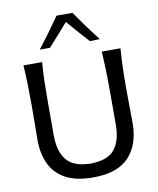

<svg xmlns="http://www.w3.org/2000/svg" viewBox="-107 -1109 989 1204"><g transform="rotate(-10 387.0 -507.5)"><path d="M388.2 11.7Q281.2 11.7 214.1 -24.2Q147 -60.1 115.5 -126.2Q84 -192.4 84 -282.2Q84 -314.9 85 -376.7Q85.9 -438.5 85.9 -503.9Q85.9 -575.2 84.2 -634Q82.5 -692.9 78.6 -756.3H197.3Q192.4 -692.9 190.9 -634Q189.5 -575.2 189.5 -503.9V-291.5Q189.5 -188.5 234.4 -133.5Q279.3 -78.6 387.7 -76.7Q497.1 -78.6 540.8 -133.5Q584.5 -188.5 584.5 -292.5V-503.9Q584.5 -575.2 582.8 -634Q581.1 -692.9 577.1 -756.3H696.3Q691.4 -692.9 689.7 -634Q688 -575.2 688 -503.9Q688 -438.5 689 -376.2Q689.9 -314 689.9 -282.2Q689.9 -145.5 617.2 -66.9Q544.4 11.7 388.2 11.7ZM515.1 -834Q482.4 -870.1 450.4 -906.2Q418.5 -942.4 387.7 -978.5Q356.9 -942.9 325.7 -907.5Q294.4 -872.1 261.2 -835.9H196.8Q233.9 -883.8 269 -931.9Q304.2 -980 336.9 -1027.3H438.5Q504.9 -930.2 578.6 -835.4Z"/></g></svg>

Font: Pinar-FD Medium
Style: Regular
Weight: 500
Designer: Amin Abedi
Version: Version 3.000